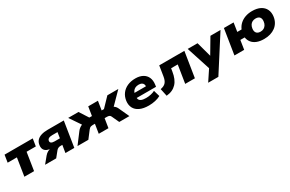

<svg xmlns="http://www.w3.org/2000/svg" viewBox="154 -1811 4974 3293"><g transform="rotate(-30 2641.5 -164.5)"><path d="M157 0 212 -352H29L52 -498H610L587 -352H404L349 0Z M567 0 668 -123Q696 -157 730.5 -175.5Q765 -194 799 -194H821L818 -187Q762 -188 722 -204.5Q682 -221 663.5 -254.5Q645 -288 652 -340Q659 -393 690.5 -428Q722 -463 777 -480.5Q832 -498 907 -498H1225L1146 0H970L994 -148H955Q933 -148 912 -138.5Q891 -129 876 -110L787 0ZM909 -266H1014L1032 -379H927Q882 -379 856.5 -364.5Q831 -350 828 -322Q824 -295 845 -280.5Q866 -266 909 -266Z M1209 0 1367 -209Q1386 -234 1409 -251Q1432 -268 1459 -279.5Q1486 -291 1516 -294L1490 -235L1312 -498H1516L1629 -322H1681L1709 -498H1901L1873 -322H1919L2088 -498H2305L2046 -235L2024 -292Q2053 -289 2075 -278Q2097 -267 2114 -249.5Q2131 -232 2142 -207L2237 0H2036L1971 -141Q1964 -157 1954.5 -165.5Q1945 -174 1932 -178Q1919 -182 1901 -182H1851L1822 0H1630L1659 -182H1614Q1595 -182 1581 -178Q1567 -174 1555.5 -165.5Q1544 -157 1532 -141L1424 0Z M2620 11Q2513 11 2442.5 -22Q2372 -55 2341.5 -114.5Q2311 -174 2321 -253Q2332 -332 2375 -389.5Q2418 -447 2487.5 -478Q2557 -509 2646 -509Q2731 -509 2789.5 -477Q2848 -445 2874.5 -385.5Q2901 -326 2889 -243L2884 -207H2471L2486 -301H2756L2737 -285Q2742 -319 2732.5 -341.5Q2723 -364 2700.5 -376Q2678 -388 2642 -388Q2603 -388 2574 -374Q2545 -360 2527.5 -334Q2510 -308 2504 -272L2501 -253Q2495 -211 2505.5 -182.5Q2516 -154 2549.5 -139.5Q2583 -125 2642 -125Q2691 -125 2738 -135.5Q2785 -146 2818 -164L2854 -42Q2810 -17 2748 -3Q2686 11 2620 11Z M2965 17 2933 -132Q2969 -139 2995 -151.5Q3021 -164 3038.5 -184Q3056 -204 3067 -233Q3078 -262 3084 -301L3115 -498H3613L3534 0H3342L3398 -353H3267L3257 -293Q3246 -221 3223 -166Q3200 -111 3164 -72.5Q3128 -34 3079 -11.5Q3030 11 2965 17Z M3693 180 3847 -52V20L3679 -498H3874L3962 -177H3939L4129 -498H4329L3895 180Z M4903 11Q4819 11 4760 -12.5Q4701 -36 4667 -79Q4633 -122 4624 -180H4538L4510 0H4317L4396 -498H4588L4561 -325H4646Q4672 -385 4717 -425.5Q4762 -466 4823 -487.5Q4884 -509 4957 -509Q5056 -509 5120.5 -475Q5185 -441 5213.5 -381.5Q5242 -322 5232 -244Q5224 -183 5196.5 -135Q5169 -87 5125 -54.5Q5081 -22 5025 -5.5Q4969 11 4903 11ZM4911 -129Q4949 -129 4976.5 -144.5Q5004 -160 5021.5 -188.5Q5039 -217 5043 -255Q5050 -308 5025.5 -338Q5001 -368 4947 -368Q4910 -368 4881.5 -353Q4853 -338 4836 -310Q4819 -282 4814 -243Q4807 -190 4832 -159.5Q4857 -129 4911 -129Z"/></g></svg>

Font: Nunito Sans 10pt SemiExpanded Black
Style: Italic
Weight: 900
Width: 6
Italic angle: -9°
Designer: Vernon Adams
Foundry: Vernon Adams
Version: Version 3.101;gftools[0.9.27]